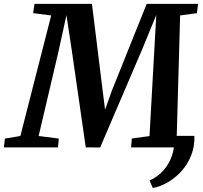

<svg xmlns="http://www.w3.org/2000/svg" viewBox="-60 -763 1052 994"><path d="M946.5 -59.5Q948 -4.5 929.8 41.5Q911.5 87.5 879.8 122.8Q848 158 809.2 180.5Q770.5 203 731 210.5L714.5 171.5Q756 152.5 785.8 119.5Q815.5 86.5 830.8 41.2Q846 -4 842.5 -59.5ZM-40 0 -34.5 -45.5 45.5 -59 205 -683 111.5 -695 118.5 -743H416L472 -289.5L484 -195L518.5 -292L699.5 -743H965.5L959.5 -695L872.5 -683L855 -59L941.5 -45.5L937.5 0H618.5L622.5 -46L714 -58.5L738 -487.5L749 -685L677.5 -511L458.5 0.5L384 0L312 -499.5L284 -684.5L242.5 -495L140 -59L244.5 -45.5L240 0Z"/></svg>

Font: Merriweather 24pt
Style: Bold Italic
Weight: 700
Italic angle: -7.8°
Designer: Eben Sorkin
Foundry: Eben Sorkin
Version: Version 2.101